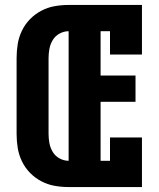

<svg xmlns="http://www.w3.org/2000/svg" viewBox="-20 -755 640 775"><path d="M257 0Q228 0 200 -5Q172 -10 146.5 -23.5Q121 -37 101 -57.5Q81 -78 68.5 -104Q56 -130 51.5 -158Q47 -186 47 -215V-520Q47 -549 51.5 -577Q56 -605 68.5 -631Q81 -657 101 -677.5Q121 -698 146.5 -711.5Q172 -725 200 -730Q228 -735 257 -735H553V-535H424V-629H386V-450H527V-344H386V-106H424V-200H553V0ZM257 -106V-629Q238 -629 220.5 -619.5Q203 -610 193 -593.5Q183 -577 179.5 -558Q176 -539 176 -520V-215Q176 -196 179.5 -177Q183 -158 193 -141.5Q203 -125 220.5 -115.5Q238 -106 257 -106Z"/></svg>

Font: Iosevka Curly Slab HvEx
Style: Regular
Weight: 900
Width: 7
Monospace: yes
Designer: Belleve Invis
Foundry: Belleve Invis
Version: Version 11.1.0; ttfautohint (v1.8.3)